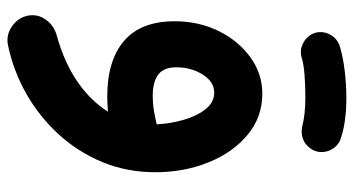

<svg xmlns="http://www.w3.org/2000/svg" viewBox="-232 -394 928 503"><g transform="rotate(90 231.5 -142.0)"><path d="M65.4 -504.4Q60.1 -524.4 70.1 -543.2Q80.1 -562 101.1 -568.8Q128.4 -577.1 164.6 -581.5Q200.7 -585.9 235.8 -585.9Q271.5 -585.9 300.5 -581.3Q329.6 -576.7 349.6 -568.4Q370.6 -556.6 376.2 -533.9Q381.8 -511.2 368.7 -492.2Q357.9 -477.1 342.8 -471.9Q327.6 -466.8 311 -470.2Q278.8 -478.5 235.8 -478.5Q202.6 -478.5 175 -476.3Q147.5 -474.1 130.4 -468.8Q109.9 -462.9 90.8 -473.6Q71.8 -484.4 65.4 -504.4ZM225.1 -365.7Q286.6 -365.7 333 -326.9Q379.4 -288.1 405 -224.4Q430.7 -160.6 430.7 -85.4Q430.7 -10.7 404.1 53.5Q377.4 117.7 330.8 168.5Q284.2 219.2 223.9 253.2Q163.6 287.1 96.7 300.8Q70.8 305.7 48.3 290Q25.9 274.4 20.5 248.5Q15.6 222.7 31.2 201.2Q46.9 179.7 72.3 172.9Q143.1 153.3 193.4 118.7Q243.7 84 272 38.6Q252 40.5 232.4 40.5Q138.2 40.5 86.7 -3.4Q35.2 -47.4 35.2 -136.2Q35.2 -198.7 60.5 -250.7Q85.9 -302.7 129.2 -334.2Q172.4 -365.7 225.1 -365.7ZM155.8 -141.1Q155.8 -106.9 175.3 -92.8Q194.8 -78.6 231.4 -78.6Q250.5 -78.6 268.3 -81.5Q286.1 -84.5 302.2 -88.4Q303.7 -88.9 305.2 -88.9Q303.7 -123 293.9 -158Q284.2 -192.9 266.1 -216.3Q248 -239.7 222.2 -239.7Q193.8 -239.7 174.8 -209.5Q155.8 -179.2 155.8 -141.1Z"/></g></svg>

Font: Mikhak-FD Bold
Style: Regular
Weight: 700
Designer: Amin Abedi
Version: Version 3.3